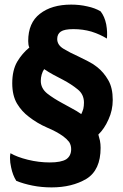

<svg xmlns="http://www.w3.org/2000/svg" viewBox="-20 -687 535 834"><path d="M33.2 -325.2Q33.2 -272.5 53.7 -237.3Q74.2 -203.1 105.5 -179.7Q141.6 -151.4 184.6 -132.8Q226.6 -115.2 254.9 -94.7Q270.5 -83 280.3 -70.3Q289.1 -56.6 289.1 -39.1Q289.1 -9.8 267.6 4.9Q245.1 18.6 196.3 18.6Q148.4 18.6 100.6 6.8Q53.7 -4.9 25.4 -21.5Q23.4 -10.7 23.4 -1Q23.4 18.6 28.3 40Q35.2 74.2 50.8 98.6Q82 111.3 121.1 119.1Q160.2 127 204.1 127Q293 127 355.5 89.8Q417 51.8 417 -44.9Q417 -61.5 414.1 -76.2Q411.1 -89.8 407.2 -102.5Q433.6 -127.9 451.2 -168Q469.7 -208 469.7 -252.9Q469.7 -305.7 450.2 -338.9Q430.7 -373 402.3 -395.5Q383.8 -410.2 362.3 -420.9Q341.8 -431.6 321.3 -441.4Q284.2 -458 256.8 -474.6Q228.5 -491.2 228.5 -517.6Q228.5 -539.1 244.1 -549.8Q259.8 -560.5 298.8 -560.5Q339.8 -560.5 377 -549.8Q414.1 -538.1 444.3 -519.5Q447.3 -547.9 441.4 -581.1Q434.6 -615.2 417 -637.7Q392.6 -652.3 359.4 -659.2Q326.2 -667 289.1 -667Q204.1 -667 153.3 -627Q102.5 -587.9 102.5 -508.8Q102.5 -502 103.5 -494.1Q104.5 -486.3 107.4 -480.5Q76.2 -455.1 54.7 -418.9Q33.2 -381.8 33.2 -325.2ZM157.2 -335.9Q157.2 -349.6 161.1 -363.3Q165 -377 171.9 -386.7Q190.4 -374 211.9 -362.3Q232.4 -351.6 252.9 -340.8Q290 -321.3 317.4 -298.8Q344.7 -277.3 344.7 -241.2Q344.7 -226.6 341.8 -213.9Q337.9 -201.2 333 -191.4Q313.5 -205.1 291 -216.8Q269.5 -228.5 250 -239.3Q211.9 -259.8 184.6 -281.2Q157.2 -303.7 157.2 -335.9Z"/></svg>

Font: cl
Style: Bold
Weight: 400
Designer: Mitja Miklavcic
Version: Version 7.504; 2011; Build 1021